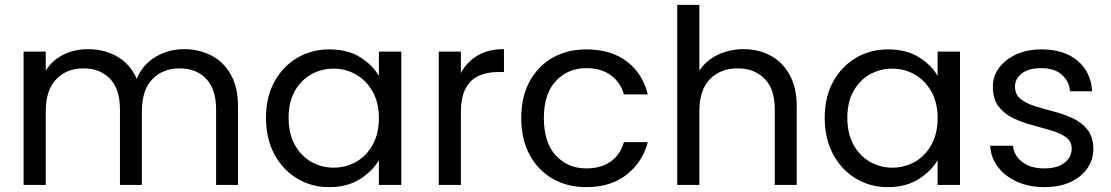

<svg xmlns="http://www.w3.org/2000/svg" viewBox="-20 -760 4564 789"><path d="M77 -548H168V-470Q195 -513 241 -535.5Q287 -558 341 -558Q409 -558 462 -527.5Q515 -497 542 -436Q566 -495 619.5 -526.5Q673 -558 736 -558Q798 -558 848.5 -532Q899 -506 928.5 -453.5Q958 -401 958 -323V0H868V-310Q868 -394 827 -436.5Q786 -479 718 -479Q649 -479 606 -434.5Q563 -390 563 -302V0H473V-310Q473 -394 432 -436.5Q391 -479 323 -479Q254 -479 211 -434.5Q168 -390 168 -302V0H77Z M1073 -276Q1073 -361 1107.5 -424Q1142 -487 1201 -522Q1260 -557 1333 -557Q1410 -557 1461.5 -524Q1513 -491 1537 -448V-548H1629V0H1537V-102Q1512 -58 1460 -24.5Q1408 9 1332 9Q1259 9 1200 -27Q1141 -63 1107 -127Q1073 -191 1073 -276ZM1537 -275Q1537 -338 1511.5 -383.5Q1486 -429 1443.5 -453.5Q1401 -478 1351 -478Q1301 -478 1259 -454.5Q1217 -431 1191.5 -386Q1166 -341 1166 -276Q1166 -211 1191.5 -165Q1217 -119 1259 -95Q1301 -71 1351 -71Q1401 -71 1443.5 -95Q1486 -119 1511.5 -165Q1537 -211 1537 -275Z M1783 -548H1874V-460Q1898 -505 1942 -531.5Q1986 -558 2051 -558V-464H2027Q1983 -464 1948.5 -449Q1914 -434 1894 -397.5Q1874 -361 1874 -298V0H1783Z M2122 -275Q2122 -361 2156 -424.5Q2190 -488 2250.5 -522.5Q2311 -557 2389 -557Q2491 -557 2556 -507.5Q2621 -458 2642 -372H2544Q2530 -422 2490 -451Q2450 -480 2389 -480Q2314 -480 2264.5 -427.5Q2215 -375 2215 -275Q2215 -173 2264.5 -120.5Q2314 -68 2389 -68Q2450 -68 2489.5 -96Q2529 -124 2544 -176H2642Q2621 -95 2556 -43Q2491 9 2389 9Q2311 9 2250.5 -26Q2190 -61 2156 -124.5Q2122 -188 2122 -275Z M3164 -310Q3164 -394 3122 -436.5Q3080 -479 3011 -479Q2941 -479 2897.5 -435Q2854 -391 2854 -303V0H2763V-740H2854V-470Q2882 -512 2930 -535Q2978 -558 3035 -558Q3096 -558 3145.5 -532Q3195 -506 3224.5 -453.5Q3254 -401 3254 -323V0H3164Z M3369 -276Q3369 -361 3403.5 -424Q3438 -487 3497 -522Q3556 -557 3629 -557Q3706 -557 3757.5 -524Q3809 -491 3833 -448V-548H3925V0H3833V-102Q3808 -58 3756 -24.5Q3704 9 3628 9Q3555 9 3496 -27Q3437 -63 3403 -127Q3369 -191 3369 -276ZM3833 -275Q3833 -338 3807.5 -383.5Q3782 -429 3739.5 -453.5Q3697 -478 3647 -478Q3597 -478 3555 -454.5Q3513 -431 3487.5 -386Q3462 -341 3462 -276Q3462 -211 3487.5 -165Q3513 -119 3555 -95Q3597 -71 3647 -71Q3697 -71 3739.5 -95Q3782 -119 3807.5 -165Q3833 -211 3833 -275Z M4273 9Q4209 9 4160 -13Q4111 -35 4081.5 -73Q4052 -111 4049 -161H4143Q4146 -122 4180 -95Q4214 -68 4272 -68Q4326 -68 4355 -91.5Q4384 -115 4384 -149Q4384 -179 4360.5 -196Q4337 -213 4300 -224Q4263 -235 4221.5 -246Q4180 -257 4143.5 -274.5Q4107 -292 4083.5 -322.5Q4060 -353 4060 -404Q4060 -446 4085 -480.5Q4110 -515 4155 -536Q4200 -557 4261 -557Q4352 -557 4407.5 -511Q4463 -465 4468 -385H4377Q4374 -426 4343.5 -453Q4313 -480 4258 -480Q4208 -480 4179.5 -458.5Q4151 -437 4151 -404Q4151 -372 4174 -353.5Q4197 -335 4233.5 -323.5Q4270 -312 4311 -301.5Q4352 -291 4388.5 -274Q4425 -257 4448.5 -227.5Q4472 -198 4473 -149Q4473 -104 4448.5 -68.5Q4424 -33 4379 -12Q4334 9 4273 9Z"/></svg>

Font: Poppins
Style: Regular
Weight: 400
Designer: Ninad Kale (Devanagari), Jonny Pinhorn (Latin)
Version: Version 5.002